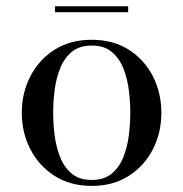

<svg xmlns="http://www.w3.org/2000/svg" viewBox="-20 -600 601 630"><path d="M281 10Q210.5 10 159 -23Q107.5 -56 79.5 -110.5Q51.5 -165 51.5 -230Q51.5 -295 79.5 -349.5Q107.5 -404 159 -436.8Q210.5 -469.5 281 -469.5Q351.5 -469.5 402.8 -436.8Q454 -404 481.8 -349.5Q509.5 -295 509.5 -230Q509.5 -165 481.8 -110.5Q454 -56 402.8 -23Q351.5 10 281 10ZM281 -9.5Q321.5 -9.5 346.5 -30.2Q371.5 -51 384.8 -84.5Q398 -118 402.8 -156.5Q407.5 -195 407.5 -230Q407.5 -265.5 402.8 -303.8Q398 -342 384.8 -375.5Q371.5 -409 346.5 -429.8Q321.5 -450.5 281 -450.5Q240.5 -450.5 215.5 -429.8Q190.5 -409 177.2 -375.5Q164 -342 159.2 -303.8Q154.5 -265.5 154.5 -230Q154.5 -195 159.2 -156.5Q164 -118 177.2 -84.5Q190.5 -51 215.5 -30.2Q240.5 -9.5 281 -9.5ZM160.5 -560V-579.5H400.5V-560Z"/></svg>

Font: Bodoni Moda
Style: Regular
Weight: 400
Designer: Owen Earl
Foundry: indestructible type
Version: Version 2.005